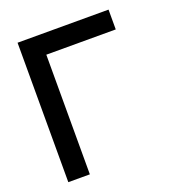

<svg xmlns="http://www.w3.org/2000/svg" viewBox="-132 -831 863 938"><g transform="rotate(-20 300.0 -362.5)"><path d="M63.5 -725H536.5V-622H175.5V0H63.5Z"/></g></svg>

Font: JuliaMono SemiBold
Style: Regular
Weight: 600
Monospace: yes
Designer: cormullion
Foundry: corm
Version: Version 0.055; ttfautohint (v1.8.4)